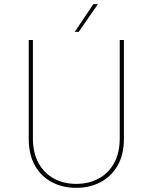

<svg xmlns="http://www.w3.org/2000/svg" viewBox="-20 -894 733 922"><path d="M138 -230Q138 -160 165 -111Q192 -62 239 -36.5Q286 -11 346 -11Q406 -11 453.5 -36.5Q501 -62 528 -111Q555 -160 555 -230V-702H575V-228Q575 -151 544.5 -98.5Q514 -46 462.5 -19Q411 8 346 8Q281 8 229.5 -19Q178 -46 148 -98.5Q118 -151 118 -228V-702H138ZM450 -874 358 -741H339L428 -874Z"/></svg>

Font: Synthetic Thin
Style: Regular
Weight: 100
Designer: Santiago Orozco
Foundry: Typemade
Version: Version 2.000; ttfautohint (v1.8.4.7-5d5b)